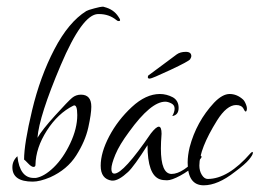

<svg xmlns="http://www.w3.org/2000/svg" viewBox="-20 -536 776 574"><path d="M222 -253Q253 -253 253 -217Q253 -196 244 -155Q235 -114 208 -71.5Q181 -29 130 -6Q99 7 78 7Q17 7 17 -36Q17 -55 32 -69Q39 -4 81 -4Q84 -4 87 -4Q112 -8 140.5 -35.5Q169 -63 190 -107.5Q211 -152 211 -192Q211 -226 199 -220Q153 -197 120 -145.5Q87 -94 86 -43Q86 -37 80 -37Q74 -37 64 -47.5Q54 -58 52 -59Q52 -106 76 -206.5Q100 -307 142.5 -388.5Q185 -470 238 -503Q243 -506 262 -511Q281 -516 286 -516Q291 -516 292 -515Q320 -508 334 -486Q339 -479 339 -476Q339 -473 335 -473Q331 -473 328 -476Q306 -494 276 -494Q275 -494 273 -494Q226 -493 161.5 -341Q97 -189 92 -124Q106 -148 145 -191Q184 -234 195.5 -243.5Q207 -253 222 -253Z M366 -142Q337 -103 325 -74Q313 -45 313 -31Q313 -17 322 -17Q349 -17 431 -137Q463 -178 463 -136Q461 -110 461 -92Q461 -16 493 -16Q527 -16 576 -71Q579 -74 583 -67Q580 -60 562.5 -42.5Q545 -25 519 -11Q493 3 479.5 3Q466 3 458 0Q421 -13 421 -102Q381 -39 363 -22Q335 4 317 4Q315 4 314 4Q281 -1 281 -40.5Q281 -80 306.5 -128.5Q332 -177 374 -216Q416 -255 458 -255Q478 -255 497 -245Q514 -235 514 -213.5Q514 -192 495 -189Q502 -201 502 -211.5Q502 -222 492 -227Q482 -232 474 -232Q431 -232 366 -142ZM552 -368Q552 -365 548.5 -359Q545 -353 489.5 -327Q434 -301 428 -301Q422 -301 422 -304.5Q422 -308 423 -310Q437 -320 467.5 -343Q498 -366 508.5 -373.5Q519 -381 535.5 -381Q552 -381 552 -368Z M589 18Q541 18 541 -50Q541 -71 547 -96Q567 -172 620 -229Q645 -255 666.5 -255Q688 -255 706 -239Q711 -235 715.5 -223.5Q720 -212 717 -205Q714 -198 708 -211Q702 -222 686 -222Q658 -222 629 -176Q576 -91 576 -41Q576 -25 583.5 -13Q591 -1 601 -1Q662 -1 729 -78Q736 -85 736 -79Q736 -73 724.5 -59Q713 -45 682 -22Q631 18 589 18Z"/></svg>

Font: Lovers Quarrel
Style: Regular
Weight: 400
Designer: Robert E. Leuschke
Foundry: Robert E. Leuschke
Version: Version 1.001